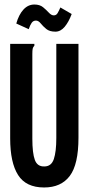

<svg xmlns="http://www.w3.org/2000/svg" viewBox="-20 -817 390 849"><path d="M175 12Q95 12 60 -43Q25 -98 25 -205V-623H132V-615Q126 -609 124.5 -601.5Q123 -594 123 -578V-204Q123 -140 134 -110Q145 -80 176 -81Q207 -81 218 -113.5Q229 -146 229 -207V-623H327V-208Q327 -90 288.5 -39Q250 12 175 12ZM247 -784 297 -755Q284 -720 266 -698.5Q248 -677 225 -677Q199 -677 184.5 -689Q170 -701 160 -713.5Q150 -726 139 -726Q127 -726 120 -716Q113 -706 107 -688L52 -713Q63 -752 83.5 -774.5Q104 -797 132 -797Q156 -797 170.5 -785Q185 -773 196 -761Q207 -749 218 -749Q229 -749 235 -759.5Q241 -770 247 -784Z"/></svg>

Font: Inconsolata ExtraCondensed ExtraBold
Style: Regular
Weight: 800
Width: 2
Monospace: yes
Designer: Raph Levien, Cyreal, Brenton Simpson
Foundry: Raph Levien, Cyreal, Google
Version: Version 3.001; ttfautohint (v1.8.2.53-6de2)